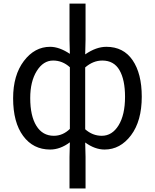

<svg xmlns="http://www.w3.org/2000/svg" viewBox="-20 -816 859 1064"><path d="M365.2 228.5V53.7L367.2 -27.3Q313.5 12.7 257.8 12.7Q164.1 12.7 108.4 -62.5Q52.7 -137.7 52.7 -271.5Q52.7 -399.4 112.3 -478Q171.9 -556.6 257.8 -556.6Q308.6 -556.6 367.2 -517.6L365.2 -596.7V-795.9H454.1V-596.7L452.1 -514.6Q512.7 -556.6 569.3 -556.6Q664.1 -556.6 714.8 -482.4Q765.6 -408.2 765.6 -280.3Q765.6 -145.5 706.1 -66.4Q646.5 12.7 559.6 12.7Q505.9 12.7 452.1 -26.4L454.1 53.7V228.5ZM278.3 -63.5Q328.1 -63.5 367.2 -101.6V-443.4Q326.2 -480.5 274.4 -480.5Q219.7 -480.5 183.6 -422.4Q147.5 -364.3 147.5 -272.5Q147.5 -173.8 181.6 -118.7Q215.8 -63.5 278.3 -63.5ZM543.9 -63.5Q601.6 -63.5 637.2 -121.6Q672.9 -179.7 672.9 -279.3Q672.9 -374 642.1 -427.2Q611.3 -480.5 546.9 -480.5Q496.1 -480.5 452.1 -442.4V-99.6Q493.2 -63.5 543.9 -63.5Z"/></svg>

Font: Gen Shin Gothic Regular
Style: Regular
Weight: 400
Designer: [Source Han Sans]
Ryoko NISHIZUKA  (kana & ideographs); Paul D. Hunt (Latin, Greek & Cyrillic); Wenlong ZHANG  (bopomofo
Version: Version 1.002.20150607